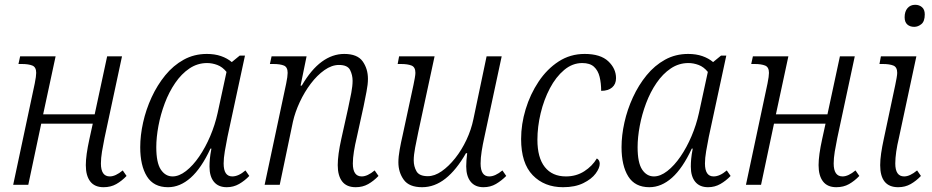

<svg xmlns="http://www.w3.org/2000/svg" viewBox="-20 -771 3890 801"><path d="M412 10Q375 10 356.5 -14Q338 -38 338 -82Q338 -123 353 -191L367 -255H152L98 0H35L125 -423Q131 -453 131 -467Q131 -491 115 -497.5Q99 -504 71 -504H57L64 -536H212L160 -294H375L427 -536H489L416 -195Q410 -166 405.5 -138.5Q401 -111 401 -89Q401 -35 438 -35Q462 -35 492 -60L508 -37Q488 -16 465 -3Q442 10 412 10Z M681 10Q621 10 593 -35Q565 -80 565 -157Q565 -206 577 -260Q589 -314 612.5 -365Q636 -416 669.5 -457Q703 -498 746.5 -522Q790 -546 843 -546Q876 -546 902 -537Q928 -528 947 -512L980 -539H1002L929 -200Q923 -170 918 -140.5Q913 -111 913 -89Q913 -35 949 -35Q975 -35 1004 -60L1020 -37Q1001 -17 977.5 -3.5Q954 10 926 10Q891 10 872.5 -12.5Q854 -35 854 -76Q854 -91 855.5 -108Q857 -125 862 -151H858Q820 -69 775.5 -29.5Q731 10 681 10ZM700 -35Q727 -35 756 -57.5Q785 -80 811 -118Q837 -156 857 -203Q877 -250 888 -300L925 -471Q908 -492 886.5 -500Q865 -508 844 -508Q804 -508 770.5 -485.5Q737 -463 711 -425Q685 -387 667.5 -340.5Q650 -294 641 -246Q632 -198 632 -157Q632 -92 651 -63.5Q670 -35 700 -35Z M1464 10Q1426 10 1407.5 -14Q1389 -38 1389 -82Q1389 -125 1404 -192L1432 -318Q1440 -354 1445.5 -383.5Q1451 -413 1451 -434Q1451 -458 1440.5 -479Q1430 -500 1394 -500Q1364 -500 1333.5 -478.5Q1303 -457 1276.5 -422Q1250 -387 1230.5 -345Q1211 -303 1202 -263L1147 0H1084L1174 -423Q1180 -452 1180 -467Q1180 -491 1164.5 -497.5Q1149 -504 1120 -504H1106L1113 -536H1259L1234 -414H1239Q1278 -481 1322.5 -513.5Q1367 -546 1416 -546Q1471 -546 1493 -515Q1515 -484 1515 -442Q1515 -419 1509 -388.5Q1503 -358 1497 -328L1468 -196Q1461 -167 1456.5 -139Q1452 -111 1452 -89Q1452 -35 1489 -35Q1513 -35 1543 -60L1559 -37Q1539 -16 1516 -3Q1493 10 1464 10Z M1741 10Q1687 10 1664.5 -21Q1642 -52 1642 -94Q1642 -117 1647.5 -147.5Q1653 -178 1660 -208L1705 -417Q1708 -431 1710.5 -445.5Q1713 -460 1713 -467Q1713 -491 1697 -497.5Q1681 -504 1653 -504H1639L1645 -536H1793L1725 -220Q1718 -187 1712 -155.5Q1706 -124 1706 -102Q1706 -77 1717.5 -56.5Q1729 -36 1765 -36Q1793 -36 1822.5 -56.5Q1852 -77 1879 -111Q1906 -145 1926 -187.5Q1946 -230 1955 -274L2010 -536H2073L2001 -200Q1994 -169 1989.5 -140.5Q1985 -112 1985 -89Q1985 -35 2021 -35Q2046 -35 2076 -60L2092 -37Q2072 -17 2049 -3.5Q2026 10 1997 10Q1962 10 1943.5 -13Q1925 -36 1925 -77Q1925 -88 1926 -102.5Q1927 -117 1929 -132H1924Q1884 -62 1838.5 -26Q1793 10 1741 10Z M2329 10Q2251 10 2202.5 -40Q2154 -90 2154 -191Q2154 -253 2173 -315.5Q2192 -378 2227 -430.5Q2262 -483 2310.5 -514.5Q2359 -546 2419 -546Q2485 -546 2517.5 -515.5Q2550 -485 2550 -445Q2550 -420 2533.5 -406Q2517 -392 2488 -392Q2488 -424 2481.5 -450.5Q2475 -477 2458 -492.5Q2441 -508 2409 -508Q2368 -508 2333.5 -479Q2299 -450 2274 -402.5Q2249 -355 2235.5 -298.5Q2222 -242 2222 -188Q2222 -113 2253 -74Q2284 -35 2341 -35Q2384 -35 2417.5 -56.5Q2451 -78 2470 -110Q2482 -103 2482 -88Q2482 -70 2465 -47Q2448 -24 2413.5 -7Q2379 10 2329 10Z M2689 10Q2629 10 2601 -35Q2573 -80 2573 -157Q2573 -206 2585 -260Q2597 -314 2620.5 -365Q2644 -416 2677.5 -457Q2711 -498 2754.5 -522Q2798 -546 2851 -546Q2884 -546 2910 -537Q2936 -528 2955 -512L2988 -539H3010L2937 -200Q2931 -170 2926 -140.5Q2921 -111 2921 -89Q2921 -35 2957 -35Q2983 -35 3012 -60L3028 -37Q3009 -17 2985.5 -3.5Q2962 10 2934 10Q2899 10 2880.5 -12.5Q2862 -35 2862 -76Q2862 -91 2863.5 -108Q2865 -125 2870 -151H2866Q2828 -69 2783.5 -29.5Q2739 10 2689 10ZM2708 -35Q2735 -35 2764 -57.5Q2793 -80 2819 -118Q2845 -156 2865 -203Q2885 -250 2896 -300L2933 -471Q2916 -492 2894.5 -500Q2873 -508 2852 -508Q2812 -508 2778.5 -485.5Q2745 -463 2719 -425Q2693 -387 2675.5 -340.5Q2658 -294 2649 -246Q2640 -198 2640 -157Q2640 -92 2659 -63.5Q2678 -35 2708 -35Z M3469 10Q3432 10 3413.5 -14Q3395 -38 3395 -82Q3395 -123 3410 -191L3424 -255H3209L3155 0H3092L3182 -423Q3188 -453 3188 -467Q3188 -491 3172 -497.5Q3156 -504 3128 -504H3114L3121 -536H3269L3217 -294H3432L3484 -536H3546L3473 -195Q3467 -166 3462.5 -138.5Q3458 -111 3458 -89Q3458 -35 3495 -35Q3519 -35 3549 -60L3565 -37Q3545 -16 3522 -3Q3499 10 3469 10Z M3794 -659Q3776 -659 3765 -669Q3754 -679 3754 -699Q3754 -723 3766 -737Q3778 -751 3798 -751Q3815 -751 3826.5 -741Q3838 -731 3838 -711Q3838 -682 3824 -670.5Q3810 -659 3794 -659ZM3727 10Q3652 10 3652 -82Q3652 -104 3656 -131.5Q3660 -159 3667 -191L3715 -417Q3718 -431 3720.5 -445.5Q3723 -460 3723 -467Q3723 -491 3707 -497.5Q3691 -504 3663 -504H3649L3655 -536H3803L3730 -195Q3723 -166 3719 -138.5Q3715 -111 3715 -89Q3715 -35 3752 -35Q3776 -35 3806 -60L3822 -37Q3802 -16 3779 -3Q3756 10 3727 10Z"/></svg>

Font: Noto Serif SemiCondensed Light
Style: Italic
Weight: 300
Width: 4
Italic angle: -12°
Designer: Monotype Design Team
Foundry: Monotype Imaging Inc.
Version: Version 2.013; ttfautohint (v1.8.4.7-5d5b)